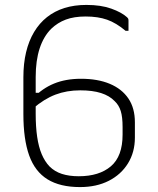

<svg xmlns="http://www.w3.org/2000/svg" viewBox="-20 -740 640 780"><path d="M331 -720Q390 -720 432 -705Q474 -690 496 -670Q500 -666 501 -663.5Q502 -661 502 -656Q502 -652 502 -648.5Q502 -645 502 -641Q502 -637 502 -632.5Q502 -628 502 -624Q502 -620 502 -615H490Q452 -647 415 -660Q378 -673 328 -673Q281 -673 247.5 -660.5Q214 -648 188 -623Q157 -592 141 -543Q125 -494 125 -427V-278Q125 -225 131 -184Q137 -143 149.5 -113.5Q162 -84 181 -64Q202 -43 231.5 -33.5Q261 -24 300 -24Q383 -24 430.5 -64.5Q478 -105 478 -193V-224Q478 -265 470.5 -289Q463 -313 446 -329Q425 -351 390.5 -362Q356 -373 306 -373Q251 -373 205 -355.5Q159 -338 114 -299L88 -363H164L115 -342Q152 -381 199.5 -400.5Q247 -420 309 -420Q377 -420 426 -399.5Q475 -379 501.5 -340Q528 -301 528 -243V-181Q528 -122 500 -76.5Q472 -31 422 -5.5Q372 20 305 20Q224 20 173 -11.5Q122 -43 98.5 -108.5Q75 -174 75 -277V-426Q75 -482 86 -528Q97 -574 118.5 -610Q140 -646 171 -670.5Q202 -695 242 -707.5Q282 -720 331 -720Z"/></svg>

Font: Recursive Sans Linear Light
Style: Regular
Weight: 300
Version: Version 1.085